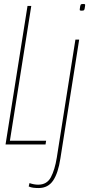

<svg xmlns="http://www.w3.org/2000/svg" viewBox="-20 -730 450 970"><path d="M8 0 119 -700H138L30 -19H213L210 0ZM400 -710Q405 -710 408 -709Q411 -708 410 -702Q408 -684 405.5 -680Q403 -676 393 -676Q388 -676 385 -677Q382 -678 383 -684Q385 -702 387.5 -706Q390 -710 400 -710ZM380 -530 285 71Q274 144 248.5 182Q223 220 175 220Q161 220 148.5 218.5Q136 217 125 212L129 195Q152 203 173 203Q217 203 237 165.5Q257 128 267 66L361 -530Z"/></svg>

Font: Georama Condensed Thin
Style: Italic
Weight: 100
Width: 3
Italic angle: -9°
Designer: Jean-Baptiste Levee
Foundry: Production Type
Version: Version 1.000